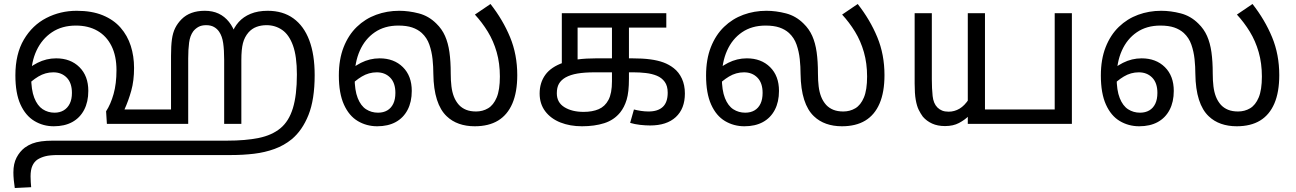

<svg xmlns="http://www.w3.org/2000/svg" viewBox="-20 -620 6486 961"><path d="M1320 -566Q1396 -566 1448.5 -528Q1501 -490 1528 -418.5Q1555 -347 1555 -244Q1555 -122 1524 -44.5Q1493 33 1440 77Q1402 108 1354 125.5Q1306 143 1251.5 149.5Q1197 156 1138 156H272Q230 156 207 162Q184 168 167 179Q151 190 142 210Q133 230 133 263Q133 278 134 291.5Q135 305 136 317L54 321Q51 303 49 281.5Q47 260 47 243Q47 199 63 168.5Q79 138 104 119Q122 106 141.5 98.5Q161 91 186.5 87.5Q212 84 245 84H1116Q1209 84 1275 70.5Q1341 57 1383.5 22Q1426 -13 1446 -78.5Q1466 -144 1466 -247Q1466 -338 1446.5 -392Q1427 -446 1392.5 -470Q1358 -494 1314 -494Q1287 -494 1264 -485.5Q1241 -477 1224 -458Q1204 -435 1196 -404Q1188 -373 1188 -319V0H1102V-321Q1102 -370 1097 -404.5Q1092 -439 1077 -461Q1067 -476 1051 -485Q1035 -494 1012 -494Q989 -494 973.5 -485.5Q958 -477 947 -463Q931 -441 926.5 -406.5Q922 -372 922 -328V0H836V-341Q836 -390 840.5 -423Q845 -456 857 -480Q869 -504 889 -524Q910 -545 939 -555.5Q968 -566 1005 -566Q1044 -566 1074 -552Q1104 -538 1126 -510.5Q1148 -483 1161 -443L1140 -450Q1151 -483 1174.5 -509.5Q1198 -536 1234.5 -551Q1271 -566 1320 -566ZM249 12Q196 12 152 -14.5Q108 -41 82.5 -97Q57 -153 57 -243Q57 -350 99.5 -422Q142 -494 212 -530Q282 -566 364 -566Q440 -566 494.5 -543.5Q549 -521 583.5 -481.5Q618 -442 634.5 -390.5Q651 -339 651 -280Q651 -216 637 -166Q623 -116 603 -72H869L867 0H515L511 -63Q534 -98 548.5 -149.5Q563 -201 563 -269Q563 -340 538 -390Q513 -440 467.5 -466Q422 -492 360 -492Q290 -492 240 -458.5Q190 -425 163 -367.5Q136 -310 136 -237Q136 -170 151.5 -130.5Q167 -91 193.5 -73.5Q220 -56 253 -56Q279 -56 298.5 -67.5Q318 -79 329 -101Q340 -123 340 -155Q340 -205 314 -231.5Q288 -258 247 -258Q207 -258 172 -237Q137 -216 108 -184L93 -248Q123 -283 167.5 -305.5Q212 -328 261 -328Q333 -328 377.5 -284Q422 -240 422 -165Q422 -110 401 -70Q380 -30 341.5 -9Q303 12 249 12Z M1868 12Q1815 12 1771 -14Q1727 -40 1701.5 -96.5Q1676 -153 1676 -242Q1676 -323 1700 -384Q1724 -445 1766 -485.5Q1808 -526 1862.5 -546Q1917 -566 1978 -566Q2026 -566 2076 -553Q2126 -540 2164 -502Q2192 -475 2207.5 -440Q2223 -405 2229.5 -359Q2236 -313 2236 -252Q2236 -217 2239.5 -188Q2243 -159 2252 -136Q2261 -113 2277 -95Q2292 -79 2313 -70.5Q2334 -62 2363 -62Q2396 -62 2423 -78Q2450 -94 2466 -132Q2482 -170 2482 -237Q2482 -303 2466 -359Q2450 -415 2421.5 -461.5Q2393 -508 2357 -547L2435 -600Q2497 -521 2533 -434Q2569 -347 2569 -244Q2569 -159 2544.5 -102Q2520 -45 2473 -16.5Q2426 12 2356 12Q2313 12 2277.5 -0.5Q2242 -13 2216 -38Q2184 -68 2167 -121Q2150 -174 2149 -250Q2149 -286 2145 -324Q2141 -362 2129 -396.5Q2117 -431 2091 -455Q2071 -473 2043 -482.5Q2015 -492 1974 -492Q1905 -492 1856 -458.5Q1807 -425 1781 -366.5Q1755 -308 1755 -232Q1755 -168 1770.5 -129Q1786 -90 1812.5 -73Q1839 -56 1872 -56Q1899 -56 1918.5 -67.5Q1938 -79 1948.5 -101Q1959 -123 1959 -155Q1959 -205 1933 -231.5Q1907 -258 1866 -258Q1826 -258 1791 -237Q1756 -216 1727 -184L1712 -248Q1742 -283 1786.5 -305.5Q1831 -328 1880 -328Q1952 -328 1996.5 -284Q2041 -240 2041 -165Q2041 -110 2020 -70Q1999 -30 1960.5 -9Q1922 12 1868 12Z M2893 12Q2833 12 2785 -7Q2737 -26 2709 -63Q2681 -100 2681 -152Q2681 -206 2709.5 -245.5Q2738 -285 2800 -306.5Q2862 -328 2964 -328H3144Q3196 -328 3234 -323Q3272 -318 3300.5 -307.5Q3329 -297 3352 -279Q3378 -259 3393 -226.5Q3408 -194 3408 -152Q3408 -76 3362.5 -34Q3317 8 3234 8Q3211 8 3184 5Q3157 2 3134 -5L3153 -72Q3168 -68 3187.5 -65Q3207 -62 3226 -62Q3273 -62 3297.5 -85Q3322 -108 3322 -156Q3322 -190 3307 -210.5Q3292 -231 3267.5 -241Q3243 -251 3212.5 -254.5Q3182 -258 3151 -258H2957Q2906 -258 2870.5 -252Q2835 -246 2810 -232Q2788 -219 2777.5 -200.5Q2767 -182 2767 -153Q2767 -107 2805 -83.5Q2843 -60 2901 -60Q2945 -60 2976.5 -73.5Q3008 -87 3025.5 -120Q3043 -153 3043 -213V-482H2871V-302L2792 -286V-554H3315V-482H3128V-226Q3128 -159 3116.5 -121Q3105 -83 3084 -57Q3053 -19 3004.5 -3.5Q2956 12 2893 12Z M3706 12Q3653 12 3609 -14Q3565 -40 3539.5 -96.5Q3514 -153 3514 -242Q3514 -323 3538 -384Q3562 -445 3604 -485.5Q3646 -526 3700.5 -546Q3755 -566 3816 -566Q3864 -566 3914 -553Q3964 -540 4002 -502Q4030 -475 4045.5 -440Q4061 -405 4067.5 -359Q4074 -313 4074 -252Q4074 -217 4077.5 -188Q4081 -159 4090 -136Q4099 -113 4115 -95Q4130 -79 4151 -70.5Q4172 -62 4201 -62Q4234 -62 4261 -78Q4288 -94 4304 -132Q4320 -170 4320 -237Q4320 -303 4304 -359Q4288 -415 4259.5 -461.5Q4231 -508 4195 -547L4273 -600Q4335 -521 4371 -434Q4407 -347 4407 -244Q4407 -159 4382.5 -102Q4358 -45 4311 -16.5Q4264 12 4194 12Q4151 12 4115.5 -0.5Q4080 -13 4054 -38Q4022 -68 4005 -121Q3988 -174 3987 -250Q3987 -286 3983 -324Q3979 -362 3967 -396.5Q3955 -431 3929 -455Q3909 -473 3881 -482.5Q3853 -492 3812 -492Q3743 -492 3694 -458.5Q3645 -425 3619 -366.5Q3593 -308 3593 -232Q3593 -168 3608.5 -129Q3624 -90 3650.5 -73Q3677 -56 3710 -56Q3737 -56 3756.5 -67.5Q3776 -79 3786.5 -101Q3797 -123 3797 -155Q3797 -205 3771 -231.5Q3745 -258 3704 -258Q3664 -258 3629 -237Q3594 -216 3565 -184L3550 -248Q3580 -283 3624.5 -305.5Q3669 -328 3718 -328Q3790 -328 3834.5 -284Q3879 -240 3879 -165Q3879 -110 3858 -70Q3837 -30 3798.5 -9Q3760 12 3706 12Z M4824 0V-554H4910V-72H5259V-554H5345V0ZM4710 11Q4673 11 4645.5 -1.5Q4618 -14 4599 -36Q4588 -51 4578.5 -70Q4569 -89 4563.5 -120Q4558 -151 4558 -202V-554H4644V-223Q4644 -177 4648 -139.5Q4652 -102 4672 -82Q4682 -72 4695.5 -66.5Q4709 -61 4728 -61Q4757 -61 4782.5 -76Q4808 -91 4830 -125L4828 -39Q4809 -20 4780 -4.5Q4751 11 4710 11Z M5682 12Q5629 12 5585 -14Q5541 -40 5515.5 -96.5Q5490 -153 5490 -242Q5490 -323 5514 -384Q5538 -445 5580 -485.5Q5622 -526 5676.5 -546Q5731 -566 5792 -566Q5840 -566 5890 -553Q5940 -540 5978 -502Q6006 -475 6021.5 -440Q6037 -405 6043.5 -359Q6050 -313 6050 -252Q6050 -217 6053.5 -188Q6057 -159 6066 -136Q6075 -113 6091 -95Q6106 -79 6127 -70.5Q6148 -62 6177 -62Q6210 -62 6237 -78Q6264 -94 6280 -132Q6296 -170 6296 -237Q6296 -303 6280 -359Q6264 -415 6235.5 -461.5Q6207 -508 6171 -547L6249 -600Q6311 -521 6347 -434Q6383 -347 6383 -244Q6383 -159 6358.5 -102Q6334 -45 6287 -16.5Q6240 12 6170 12Q6127 12 6091.5 -0.5Q6056 -13 6030 -38Q5998 -68 5981 -121Q5964 -174 5963 -250Q5963 -286 5959 -324Q5955 -362 5943 -396.5Q5931 -431 5905 -455Q5885 -473 5857 -482.5Q5829 -492 5788 -492Q5719 -492 5670 -458.5Q5621 -425 5595 -366.5Q5569 -308 5569 -232Q5569 -168 5584.5 -129Q5600 -90 5626.5 -73Q5653 -56 5686 -56Q5713 -56 5732.5 -67.5Q5752 -79 5762.5 -101Q5773 -123 5773 -155Q5773 -205 5747 -231.5Q5721 -258 5680 -258Q5640 -258 5605 -237Q5570 -216 5541 -184L5526 -248Q5556 -283 5600.5 -305.5Q5645 -328 5694 -328Q5766 -328 5810.5 -284Q5855 -240 5855 -165Q5855 -110 5834 -70Q5813 -30 5774.5 -9Q5736 12 5682 12Z"/></svg>

Font: hexltamil05
Style: Book
Weight: 400
Designer: Jelle Bosma - Monotype Design Team
Foundry: Monotype Imaging Inc.
Version: Version 2.003